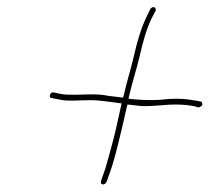

<svg xmlns="http://www.w3.org/2000/svg" viewBox="-20 -603 577 529"><path d="M123 -348C116 -344 115 -333 122 -333L142 -329C168 -323 194 -327 228 -327C260 -327 289 -321 315 -318L300 -250C291 -211 280 -173 271 -141C261 -109 252 -97 263 -95C268 -94 273 -98 277 -111V-112C293 -152 304 -200 316 -250L331 -315L341 -314C350 -313 359 -312 367 -311C397 -309 433 -315 463 -315C487 -315 502 -313 517 -310L526 -307C529 -307 535 -310 537 -313C538 -316 537 -322 534 -323L524 -325C506 -328 489 -331 466 -331C452 -331 437 -330 420 -328C390 -326 360 -328 334 -331L336 -340C344 -375 357 -415 364 -445C372 -480 382 -520 397 -551C401 -558 405 -567 409 -574C411 -584 400 -587 394 -578L383 -555C368 -524 357 -485 348 -445C341 -415 329 -376 322 -345L319 -334L278 -339C264 -342 249 -343 232 -343C205 -343 174 -340 148 -344L129 -348C125 -349 124 -349 123 -348Z"/></svg>

Font: Stray Cat
Style: ExLtObl
Weight: 200
Version: Version 1.0